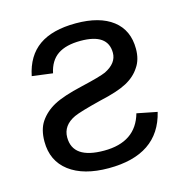

<svg xmlns="http://www.w3.org/2000/svg" viewBox="-87 -617 674 707"><g transform="rotate(-15 250.0 -263.5)"><path d="M39.1 -146Q39.1 -191.4 58.1 -220.2Q79.1 -251.5 115.2 -271Q151.4 -290.5 224.1 -307.1Q297.9 -324.2 319.8 -334Q367.2 -357.4 367.2 -397Q367.2 -470.2 263.2 -470.2Q207.5 -470.2 176 -448.7Q144.5 -427.2 134.8 -380.9L56.2 -391.1Q71.3 -465.3 122.3 -501.2Q173.3 -537.1 263.2 -537.1Q353.5 -537.1 403.3 -498.8Q453.1 -460.4 453.1 -389.2Q453.1 -348.1 434.1 -320.8Q415.5 -291.5 380.6 -272.7Q345.7 -253.9 276.9 -238.8Q196.8 -218.8 172.9 -208Q124 -185.1 124 -139.2Q124 -57.1 243.2 -57.1Q364.3 -57.1 393.1 -159.2L470.2 -144Q433.1 9.8 243.2 9.8Q147.5 9.8 93.3 -31.2Q39.1 -72.3 39.1 -146Z"/></g></svg>

Font: Libra Sans Modern
Style: Regular
Weight: 400
Foundry: Stefan Peev, Context Ltd
Version: Version 1.000